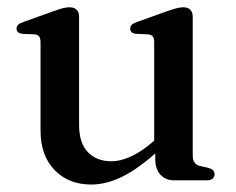

<svg xmlns="http://www.w3.org/2000/svg" viewBox="-20 -496 648 528"><path d="M407 -58.5V-91L404 -93.5V-379Q404 -390.5 400.2 -395.5Q396.5 -400.5 388 -401.5L354 -403Q345.5 -404 341.8 -407.8Q338 -411.5 338 -417Q338 -423.5 342.2 -427.8Q346.5 -432 358 -436L440.5 -465.5Q456 -471 466 -473.5Q476 -476 484 -476Q497 -476 503.5 -469Q510 -462 510 -450V-69.5Q510 -56 515 -49Q520 -42 530 -39.5L552.5 -34.5Q561.5 -32 565.8 -27.8Q570 -23.5 570 -16.5Q570 -9 564.5 -4.5Q559 0 547 0H459.5Q435.5 0 421.2 -15.5Q407 -31 407 -58.5ZM91.5 -136V-379Q91.5 -390.5 87.8 -395.5Q84 -400.5 75.5 -401.5L41.5 -403Q33 -404 29.2 -407.8Q25.5 -411.5 25.5 -417Q25.5 -423.5 29.8 -427.8Q34 -432 45.5 -436L128 -465.5Q144.5 -471.5 154.2 -473.8Q164 -476 171 -476Q184.5 -476 191 -469Q197.5 -462 197.5 -450V-152.5Q197.5 -102.5 221.8 -77.5Q246 -52.5 286.5 -52.5Q311 -52.5 339.8 -65.5Q368.5 -78.5 401 -106.5L423 -124.5L442.5 -105L420.5 -86Q361 -32 316.5 -10.2Q272 11.5 231 11.5Q168.5 11.5 130 -28.5Q91.5 -68.5 91.5 -136Z"/></svg>

Font: Fraunces 11pt
Style: Regular
Weight: 400
Version: Version 1.000;[b76b70a41]